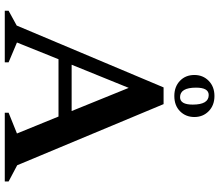

<svg xmlns="http://www.w3.org/2000/svg" viewBox="-77 -841 918 804"><g transform="rotate(90 382.0 -439.0)"><path d="M25 0V-16L87 -50L346 -665H416L672 -52L740 -16V0H452V-16L539 -51L468 -225H228L158 -51L241 -16V0ZM251 -280H445L348 -519ZM382 -710Q343 -710 318.5 -733.5Q294 -757 294 -794Q294 -830 318.5 -854Q343 -878 382 -878Q421 -878 445.5 -854Q470 -830 470 -794Q470 -758 446 -734Q422 -710 382 -710ZM387 -734Q418 -734 418 -787Q418 -854 378 -854Q347 -854 347 -801Q347 -734 387 -734Z"/></g></svg>

Font: Spectral SemiBold
Style: Regular
Weight: 600
Designer: Jean-Baptiste Levee
Foundry: Production Type
Version: Version 2.001